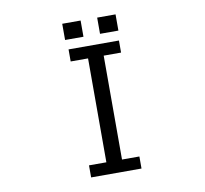

<svg xmlns="http://www.w3.org/2000/svg" viewBox="-94 -982 1188 1110"><g transform="rotate(-10 500.0 -427.0)"><path d="M341.8 -783.7V-878.9H449.7V-783.7ZM546.9 -783.7V-878.9H654.8V-783.7ZM352.1 -655.8V-726.6H647.9V-655.8H545.9V-45.9H647.9V24.9H352.1V-45.9H454.1V-655.8Z"/></g></svg>

Font: BIZ UDPGothic
Style: Regular
Weight: 400
Designer: TypeBank Co., Ltd.
Foundry: Morisawa Inc.
Version: Version 1.051